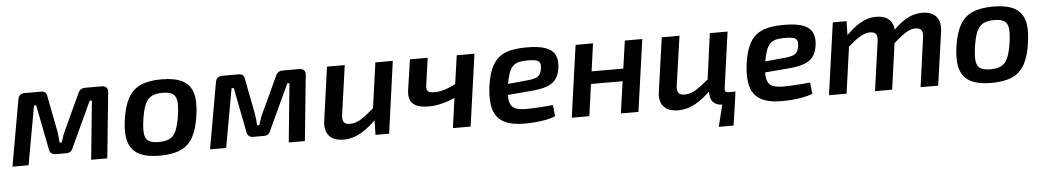

<svg xmlns="http://www.w3.org/2000/svg" viewBox="-37 -829 7095 1305"><g transform="rotate(-5 3511.0 -177.0)"><path d="M670 -491Q692 -491 703 -479Q714 -467 711 -445L666 0H556L596 -401H581L439 -95Q432 -76 421 -67.5Q410 -59 390 -59H318Q299 -59 288 -70Q277 -81 275 -99L216 -401H201L129 0H19L98 -446Q101 -469 112.5 -480Q124 -491 147 -491H256Q277 -491 287 -480.5Q297 -470 298 -450L344 -213Q347 -193 349 -174.5Q351 -156 352 -135H367Q374 -155 379.5 -173Q385 -191 394 -210L508 -455Q521 -491 557 -491Z M1080 -503Q1168 -503 1220 -477Q1272 -451 1290.5 -393.5Q1309 -336 1295 -240Q1282 -147 1251.5 -91.5Q1221 -36 1165.5 -11.5Q1110 13 1023 13Q937 13 884.5 -13Q832 -39 813 -96.5Q794 -154 807 -249Q820 -342 851 -398Q882 -454 937.5 -478.5Q993 -503 1080 -503ZM1079 -411Q1034 -411 1005.5 -397Q977 -383 960 -346Q943 -309 933 -240Q924 -177 929 -142Q934 -107 957.5 -93.5Q981 -80 1025 -80Q1071 -80 1099.5 -94.5Q1128 -109 1144 -146.5Q1160 -184 1170 -249Q1179 -314 1174 -348.5Q1169 -383 1146.5 -397Q1124 -411 1079 -411Z M2018 -491Q2040 -491 2051 -479Q2062 -467 2059 -445L2014 0H1904L1944 -401H1929L1787 -95Q1780 -76 1769 -67.5Q1758 -59 1738 -59H1666Q1647 -59 1636 -70Q1625 -81 1623 -99L1564 -401H1549L1477 0H1367L1446 -446Q1449 -469 1460.5 -480Q1472 -491 1495 -491H1604Q1625 -491 1635 -480.5Q1645 -470 1646 -450L1692 -213Q1695 -193 1697 -174.5Q1699 -156 1700 -135H1715Q1722 -155 1727.5 -173Q1733 -191 1742 -210L1856 -455Q1869 -491 1905 -491Z M2329 -491 2282 -157Q2277 -120 2288.5 -105Q2300 -90 2330 -90Q2370 -90 2408 -114.5Q2446 -139 2503 -189L2519 -120Q2455 -53 2397 -20Q2339 13 2280 13Q2210 13 2179 -23.5Q2148 -60 2157 -125L2208 -491ZM2657 -491 2589 0H2496L2499 -134L2490 -147L2538 -491Z M2895 -491 2869 -308Q2865 -277 2875.5 -265.5Q2886 -254 2920 -254Q2956 -254 2992 -265.5Q3028 -277 3074 -301L3081 -219Q3049 -200 3012 -187Q2975 -174 2940.5 -167.5Q2906 -161 2878 -161Q2802 -160 2768.5 -189Q2735 -218 2743 -282L2774 -491ZM3214 -491 3145 0H3024L3093 -491Z M3572 -503Q3657 -503 3703.5 -484.5Q3750 -466 3766 -429.5Q3782 -393 3773 -339Q3765 -292 3742.5 -265Q3720 -238 3680.5 -224.5Q3641 -211 3580 -206L3334 -185L3345 -259L3563 -280Q3593 -283 3611.5 -289.5Q3630 -296 3640.5 -310Q3651 -324 3655 -350Q3660 -379 3651 -393Q3642 -407 3621 -410.5Q3600 -414 3565 -414Q3531 -414 3507 -407.5Q3483 -401 3467 -384Q3451 -367 3440.5 -336.5Q3430 -306 3422 -256Q3411 -184 3419.5 -147.5Q3428 -111 3455.5 -98.5Q3483 -86 3529 -86Q3554 -86 3587 -87.5Q3620 -89 3653.5 -91.5Q3687 -94 3715 -97L3723 -20Q3696 -8 3658.5 -1Q3621 6 3583.5 9Q3546 12 3513 12Q3421 12 3369.5 -17Q3318 -46 3301 -105.5Q3284 -165 3295 -255Q3305 -329 3325.5 -377.5Q3346 -426 3379 -453.5Q3412 -481 3460 -492Q3508 -503 3572 -503Z M4023 -491 3955 0H3835L3904 -491ZM4222 -302 4210 -217H3979L3991 -302ZM4359 -491 4290 0H4170L4240 -491Z M4613 -491 4565 -157Q4560 -120 4571.5 -105Q4583 -90 4613 -90Q4653 -90 4691 -113.5Q4729 -137 4786 -186L4803 -118Q4738 -52 4680 -19.5Q4622 13 4563 13Q4493 13 4461.5 -23.5Q4430 -60 4440 -125L4492 -491ZM4864 -10 4948 0 4926 149H4825ZM4941 -491 4887 -104Q4886 -92 4892 -86Q4898 -80 4908 -80H4959L4948 0H4860Q4824 0 4801 -22.5Q4778 -45 4780 -90L4782 -131L4773 -145L4820 -491Z M5327 -503Q5412 -503 5458.5 -484.5Q5505 -466 5521 -429.5Q5537 -393 5528 -339Q5520 -292 5497.5 -265Q5475 -238 5435.5 -224.5Q5396 -211 5335 -206L5089 -185L5100 -259L5318 -280Q5348 -283 5366.5 -289.5Q5385 -296 5395.5 -310Q5406 -324 5410 -350Q5415 -379 5406 -393Q5397 -407 5376 -410.5Q5355 -414 5320 -414Q5286 -414 5262 -407.5Q5238 -401 5222 -384Q5206 -367 5195.5 -336.5Q5185 -306 5177 -256Q5166 -184 5174.5 -147.5Q5183 -111 5210.5 -98.5Q5238 -86 5284 -86Q5309 -86 5342 -87.5Q5375 -89 5408.5 -91.5Q5442 -94 5470 -97L5478 -20Q5451 -8 5413.5 -1Q5376 6 5338.5 9Q5301 12 5268 12Q5176 12 5124.5 -17Q5073 -46 5056 -105.5Q5039 -165 5050 -255Q5060 -329 5080.5 -377.5Q5101 -426 5134 -453.5Q5167 -481 5215 -492Q5263 -503 5327 -503Z M5753 -491 5750 -372 5760 -358 5710 0H5590L5659 -491ZM5953 -503Q6021 -503 6051 -466.5Q6081 -430 6072 -366L6021 0H5904L5951 -334Q5956 -370 5945.5 -385.5Q5935 -401 5903 -401Q5882 -401 5859.5 -391.5Q5837 -382 5809 -361.5Q5781 -341 5742 -305L5730 -374Q5792 -441 5845 -472Q5898 -503 5953 -503ZM6267 -503Q6335 -503 6365.5 -466Q6396 -429 6387 -366L6335 0H6215L6261 -334Q6267 -373 6254 -387Q6241 -401 6214 -401Q6193 -401 6172 -392Q6151 -383 6123.5 -362.5Q6096 -342 6056 -306L6044 -374Q6106 -442 6158.5 -472.5Q6211 -503 6267 -503Z M6754 -503Q6842 -503 6894 -477Q6946 -451 6964.5 -393.5Q6983 -336 6969 -240Q6956 -147 6925.5 -91.5Q6895 -36 6839.5 -11.5Q6784 13 6697 13Q6611 13 6558.5 -13Q6506 -39 6487 -96.5Q6468 -154 6481 -249Q6494 -342 6525 -398Q6556 -454 6611.5 -478.5Q6667 -503 6754 -503ZM6753 -411Q6708 -411 6679.5 -397Q6651 -383 6634 -346Q6617 -309 6607 -240Q6598 -177 6603 -142Q6608 -107 6631.5 -93.5Q6655 -80 6699 -80Q6745 -80 6773.5 -94.5Q6802 -109 6818 -146.5Q6834 -184 6844 -249Q6853 -314 6848 -348.5Q6843 -383 6820.5 -397Q6798 -411 6753 -411Z"/></g></svg>

Font: Exo 2 SemiBold
Style: Italic
Weight: 600
Italic angle: -8°
Designer: Natanael Gama
Foundry: Natanael Gama
Version: Version 2.010